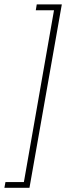

<svg xmlns="http://www.w3.org/2000/svg" viewBox="-64 -736 308 896"><path d="M-43.5 140.5 -38.5 113.5H47.5L188 -688H103L107.5 -715.5H224.5L73.5 140.5Z"/></svg>

Font: Anybody ExtraLight
Style: Italic
Weight: 200
Italic angle: -10°
Designer: Tyler Finck
Foundry: Etcetera Type Company
Version: Version 1.010; ttfautohint (v1.8.3) -l 8 -r 50 -G 200 -x 14 